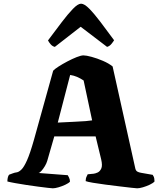

<svg xmlns="http://www.w3.org/2000/svg" viewBox="-20 -1020 872 1040"><path d="M266 0Q261 0 239.5 -2.5Q218 -5 187 -9Q156 -13 123.5 -18Q91 -23 63 -28Q35 -33 20 -37Q20 -51 23 -61Q26 -71 30 -74L49 -81Q59 -85 70.5 -86.5Q82 -88 96 -101.5Q110 -115 126.5 -152Q143 -189 164 -263L268 -637Q276 -646 297 -659.5Q318 -673 344.5 -687Q371 -701 395 -710.5Q419 -720 432 -720Q447 -720 476.5 -712Q506 -704 537.5 -690.5Q569 -677 590 -660L713 -107Q716 -95 724 -90.5Q732 -86 744 -84L807 -73Q811 -66 813.5 -61.5Q816 -57 817 -37Q809 -28 791 -19.5Q773 -11 754 -5.5Q735 0 723 0Q718 0 691.5 -3Q665 -6 627.5 -10.5Q590 -15 551.5 -20Q513 -25 483.5 -30Q454 -35 444 -39Q444 -54 449.5 -64.5Q455 -75 455 -76L487 -79Q496 -80 508.5 -85.5Q521 -91 528.5 -107Q536 -123 528 -157L498 -281H274L236 -149Q232 -135 223 -120Q214 -105 204.5 -94.5Q195 -84 189 -83L347 -71Q349 -68 354 -58Q359 -48 359 -36Q352 -28 334 -19.5Q316 -11 297 -5.5Q278 0 266 0ZM293 -356Q347 -359 384 -360.5Q421 -362 444.5 -364Q468 -366 479 -368L433 -584Q415 -596 397.5 -603.5Q380 -611 360 -614ZM277 -766Q264 -769 254.5 -780Q245 -791 240 -801Q279 -853 313 -898Q347 -943 374.5 -971.5Q402 -1000 419 -1000Q437 -1000 464 -972.5Q491 -945 525 -900Q559 -855 598 -802Q594 -795 584 -782.5Q574 -770 560 -766L417 -875Z"/></svg>

Font: Texturina Medium 12pt Black
Style: Regular
Weight: 900
Version: Version 1.002